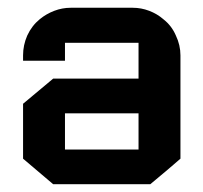

<svg xmlns="http://www.w3.org/2000/svg" viewBox="-20 -472 520 492"><path d="M398.4 -422.9Q419.9 -406.2 430.7 -380.9Q442.4 -356.4 442.4 -330.1Q442.4 -241.2 442.4 -65.4Q417 -43 365.2 0Q282.2 0 116.2 0Q90.8 -21.5 39.1 -65.4Q39.1 -112.3 39.1 -206.1Q64.5 -227.5 116.2 -270.5Q189.5 -270.5 335 -270.5Q335 -300.8 335 -362.3Q271.5 -362.3 146.5 -362.3Q146.5 -346.7 146.5 -316.4Q110.4 -316.4 39.1 -316.4Q39.1 -320.3 39.1 -330.1Q39.1 -356.4 49.8 -380.9Q61.5 -406.2 82 -422.9Q98.6 -436.5 119.1 -444.3Q139.6 -452.1 161.1 -452.1Q213.9 -452.1 320.3 -452.1Q341.8 -452.1 362.3 -444.3Q382.8 -436.5 398.4 -422.9ZM335 -88.9Q335 -120.1 335 -181.6Q271.5 -181.6 146.5 -181.6Q146.5 -151.4 146.5 -88.9Q193.4 -88.9 240.2 -88.9Q288.1 -88.9 335 -88.9Z"/></svg>

Font: Bestnet font
Style: Regular
Weight: 400
Version: Version 1.0